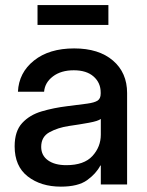

<svg xmlns="http://www.w3.org/2000/svg" viewBox="-20 -713 569 742"><path d="M215.3 8.3Q138.2 8.3 87.4 -31Q36.6 -70.3 36.6 -147.5Q36.6 -206.1 65.7 -237.5Q94.7 -269 141.4 -282.7Q188 -296.4 240.2 -302.7Q288.6 -308.6 316.9 -312.5Q345.2 -316.4 357.2 -324.2Q369.1 -332 369.1 -351.1V-355.5Q369.1 -393.1 341.8 -417.2Q314.5 -441.4 265.1 -441.4Q215.8 -441.4 184.6 -417.7Q153.3 -394 150.4 -358.4H49.3Q52.7 -432.1 111.3 -479Q169.9 -525.9 266.6 -525.9Q361.8 -525.9 416.5 -479Q471.2 -432.1 471.2 -353.5V0H369.6V-73.2H367.7Q351.6 -42 316.7 -16.8Q281.7 8.3 215.3 8.3ZM236.3 -74.7Q304.7 -74.7 337.2 -110.1Q369.6 -145.5 369.6 -192.9V-253.4Q359.4 -245.1 323.2 -238.5Q287.1 -231.9 246.1 -226.1Q203.6 -219.7 171.4 -202.1Q139.2 -184.6 139.2 -145.5Q139.2 -112.3 165.3 -93.5Q191.4 -74.7 236.3 -74.7ZM398.9 -693.4V-616.7H125V-693.4Z"/></svg>

Font: Inter Display Medium
Style: Regular
Weight: 500
Designer: Rasmus Andersson
Foundry: rsms
Version: Version 4.001;git-9221beed3